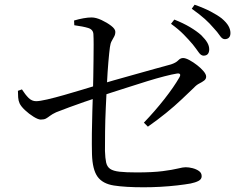

<svg xmlns="http://www.w3.org/2000/svg" viewBox="-20 -811 1040 814"><path d="M843 -575Q832 -575 822 -589.5Q812 -604 797 -623Q781 -642 759 -664.5Q737 -687 705 -710L719 -728Q757 -713 785.5 -696Q814 -679 833 -662Q851 -644 859 -630Q867 -616 867 -602Q867 -589 861 -582Q855 -575 843 -575ZM589 -17Q511 -17 463 -24.5Q415 -32 393.5 -62Q372 -92 370 -157Q369 -197 369.5 -245.5Q370 -294 371.5 -340Q373 -386 374 -418Q375 -450 375.5 -486Q376 -522 376.5 -557Q377 -592 377 -621Q377 -650 376 -666Q375 -686 353.5 -692.5Q332 -699 295 -704L294 -724Q314 -730 333.5 -733.5Q353 -737 368 -737Q387 -737 410.5 -726Q434 -715 451.5 -701.5Q469 -688 469 -676Q469 -665 464 -656Q459 -647 453.5 -637Q448 -627 446 -611Q443 -589 439.5 -548.5Q436 -508 433.5 -457.5Q431 -407 428.5 -354Q426 -301 425.5 -253.5Q425 -206 425 -171Q426 -140 430 -122Q434 -104 447 -95Q460 -86 487 -83Q514 -80 559 -80Q628 -80 670 -85.5Q712 -91 734 -96.5Q756 -102 767 -102Q781 -102 796.5 -98Q812 -94 823.5 -86Q835 -78 835 -64Q835 -51 821.5 -44Q808 -37 788 -33Q766 -29 731.5 -25Q697 -21 660 -19Q623 -17 589 -17ZM590 -291Q637 -340 677 -391Q717 -442 740 -482Q746 -492 743 -496.5Q740 -501 729 -499Q710 -496 677 -487.5Q644 -479 605 -467Q566 -455 526 -442Q486 -429 451 -418Q416 -407 394 -398Q369 -390 337.5 -379Q306 -368 274.5 -356.5Q243 -345 218 -335Q201 -327 192 -320Q183 -313 175 -308.5Q167 -304 153 -304Q142 -304 122.5 -316Q103 -328 86 -344Q69 -360 63 -373Q58 -384 57 -398Q56 -412 56 -426L73 -432Q87 -410 101 -396Q115 -382 133 -382Q148 -382 180.5 -389.5Q213 -397 253 -408.5Q293 -420 329.5 -431Q366 -442 389 -449Q418 -458 461 -470Q504 -482 550 -495Q596 -508 637.5 -519.5Q679 -531 705 -538Q726 -545 735.5 -555Q745 -565 756 -565Q767 -565 783.5 -556Q800 -547 816 -534.5Q832 -522 843 -509Q854 -496 854 -486Q854 -476 845.5 -469.5Q837 -463 825 -457Q813 -451 802 -439Q781 -419 750.5 -390Q720 -361 683.5 -331.5Q647 -302 607 -274ZM933 -645Q922 -645 912 -660Q902 -675 885 -693Q869 -712 848.5 -730.5Q828 -749 793 -774L805 -791Q845 -777 873.5 -762Q902 -747 920 -733Q940 -716 948.5 -701Q957 -686 957 -671Q957 -658 950.5 -651.5Q944 -645 933 -645Z"/></svg>

Font: Noto Serif SC
Style: Regular
Weight: 400
Designer: Ryoko NISHIZUKA 西塚涼子 (kana & ideographs); Frank Grießhammer (Latin, Greek & Cyrillic); Wenlong ZHANG 张文龙 (bopomofo); San
Foundry: Adobe
Version: Version 2.002-H1;hotconv 1.1.0;makeotfexe 2.6.0